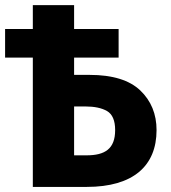

<svg xmlns="http://www.w3.org/2000/svg" viewBox="-22 -734 672 754"><path d="M318.8 0C500.5 0 592.8 -82 592.8 -223.1C592.8 -286.1 571.3 -338.4 528.8 -378.9C486.3 -419.4 419.9 -439.9 330.1 -439.9H269V-507.8H443.8V-620.1H269V-713.9H106.9V-620.1H-2V-507.8H106.9V0ZM269 -315.9H314C348.6 -315.9 377 -310.1 398.4 -297.9C419.4 -285.6 430.2 -260.7 430.2 -223.1C430.2 -149.4 390.1 -124 317.9 -124H269Z"/></svg>

Font: Avrile Sans
Style: Bold
Weight: 700
Designer: Monotype Design Team, Google (font), Stefan Peev (BGR Cyrillic), Cristiano Sobral (main changes)
Foundry: The Avrile Sans Project Authors
Version: Version 3.110